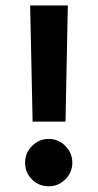

<svg xmlns="http://www.w3.org/2000/svg" viewBox="-20 -667 349 687"><path d="M69.8 -85Q69.8 -119.6 94.7 -144.8Q119.6 -169.9 154.3 -169.9Q189 -169.9 213.9 -144.8Q238.8 -119.6 238.8 -85Q238.8 -50.3 213.9 -25.4Q189 -0.5 154.3 -0.5Q119.1 -0.5 94.5 -24.9Q69.8 -49.3 69.8 -85ZM87.9 -647.5H222.7L214.4 -231.9H96.7Z"/></svg>

Font: Shabnam FD
Style: Bold-FD
Weight: 700
Foundry: DejaVu fonts team - Redesigned by Saber Rastikerdar - Based on Vazir font
Version: Version 5.0.1